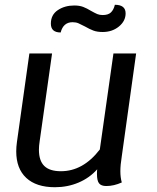

<svg xmlns="http://www.w3.org/2000/svg" viewBox="-20 -774 656 804"><path d="M490 -120Q484 -83 484 -57Q484 -31 490 -10Q457 5 425 5Q404 5 395 -6Q386 -17 386 -46Q386 -58 387 -65Q355 -29 309 -9.5Q263 10 210 10Q132 10 90 -29Q48 -68 48 -140Q48 -159 51 -180L103 -550H198L146 -182Q143 -163 143 -147Q143 -101 165.5 -79Q188 -57 235 -57Q328 -57 398 -148L455 -550H550ZM193 -675Q193 -712 222 -731.5Q251 -751 291 -751Q313 -751 328.5 -745Q344 -739 362 -728Q378 -719 387.5 -715Q397 -711 410 -711Q433 -711 444.5 -722Q456 -733 461 -754Q506 -754 506 -718Q506 -686 478 -663Q450 -640 410 -640Q387 -640 371 -646Q355 -652 336 -663Q319 -672 308.5 -676.5Q298 -681 284 -681Q245 -681 234 -638Q193 -638 193 -675Z"/></svg>

Font: Krub Medium
Style: Italic
Weight: 500
Italic angle: -8°
Designer: Ekaluck Peanpanawate
Foundry: Cadson Demak Co.,Ltd.
Version: Version 1.000; ttfautohint (v1.6)